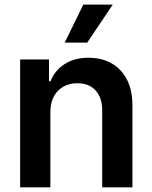

<svg xmlns="http://www.w3.org/2000/svg" viewBox="-20 -799 649 819"><path d="M255.9 -617.2 335.4 -779.3H460.9L352.1 -617.2ZM194.8 -319.8V0H65.9V-545.4H189V-452.6H195.3Q214.4 -499.5 256.3 -526.1Q298.3 -552.7 357.9 -552.7Q443.8 -552.7 494.6 -498.3Q545.4 -443.8 544.9 -347.2V0H416V-327.6Q416 -382.3 387.9 -413.1Q359.9 -443.8 310.1 -443.8Q258.3 -443.8 226.6 -410.9Q194.8 -377.9 194.8 -319.8Z"/></svg>

Font: Interop SemBd
Style: Regular
Weight: 600
Designer: Rasmus Andersson, Google, Jang Haemin
Foundry: jhaemin
Version: Version 1.007